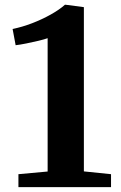

<svg xmlns="http://www.w3.org/2000/svg" viewBox="-20 -772 500 792"><path d="M176.5 -64.5V-614.5Q164.5 -610 139.8 -604Q115 -598 88.8 -592.8Q62.5 -587.5 44.5 -585.5L32 -652.5Q71.5 -660.5 112.5 -676.2Q153.5 -692 189.2 -712Q225 -732 248 -752.5H250L326 -742.5V-65L438 -53.5V0H56V-53.5Z"/></svg>

Font: Merriweather 36pt
Style: Bold
Weight: 700
Designer: Eben Sorkin
Foundry: Eben Sorkin
Version: Version 2.100